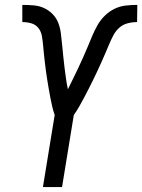

<svg xmlns="http://www.w3.org/2000/svg" viewBox="-20 -763 580 783"><path d="M155 0 203 -294Q197 -311 193 -328.5Q189 -346 185.5 -364Q182 -382 179 -399.5Q176 -417 173 -435.5Q170 -454 167.5 -472Q165 -490 163 -508Q161 -526 159 -544.5Q157 -563 155.5 -581Q154 -599 150.5 -617.5Q147 -636 136 -649.5Q125 -663 107.5 -668Q90 -673 71 -673V-743Q95 -743 118 -741Q141 -739 161 -729.5Q181 -720 196 -704Q211 -688 218.5 -667.5Q226 -647 228.5 -624.5Q231 -602 233.5 -579Q236 -556 238 -533.5Q240 -511 243 -488.5Q246 -466 249 -443.5Q252 -421 257 -399Q267 -420 278 -442Q289 -464 299 -485.5Q309 -507 319 -529Q329 -551 338 -573Q347 -595 356.5 -617.5Q366 -640 378 -661Q390 -682 408 -699.5Q426 -717 448 -727.5Q470 -738 493.5 -740.5Q517 -743 540 -743L539 -673Q520 -673 500.5 -668Q481 -663 466 -649.5Q451 -636 441.5 -617.5Q432 -599 424.5 -581Q417 -563 409 -544.5Q401 -526 393 -508Q385 -490 376.5 -472Q368 -454 359 -435.5Q350 -417 341 -399.5Q332 -382 322.5 -364Q313 -346 303 -328.5Q293 -311 281 -294L233 0Z"/></svg>

Font: Iosevka Term Oblique
Style: Regular
Weight: 400
Italic angle: -9°
Monospace: yes
Designer: Belleve Invis
Foundry: Belleve Invis
Version: Version 31.4.0